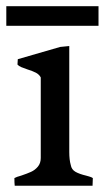

<svg xmlns="http://www.w3.org/2000/svg" viewBox="-23 -592 334 612"><path d="M63.5 -371.1Q51.8 -375 44.4 -378.2Q37.1 -381.3 32.7 -386.2Q32.7 -390.6 33.7 -403.3L168.9 -442.4L197.8 -445.3V-107.4Q197.8 -82.5 202.6 -65.9Q205.1 -51.3 217.8 -44.2Q230.5 -37.1 251.5 -32.2Q252.9 -31.7 261 -29.5Q269 -27.3 272.9 -24.4Q272.9 -16.6 272 0H23.9Q22.9 -8.8 22.9 -24.4Q29.8 -28.3 44.4 -32.2Q63.5 -38.6 75.9 -44.2Q88.4 -49.8 97.7 -60.8Q106.9 -71.8 106.9 -88.4V-345.2Q101.6 -355 91.1 -360.4Q80.6 -365.7 63.5 -371.1ZM-2.9 -572.3H291V-509.8H-2.9Z"/></svg>

Font: Radley
Style: Regular
Weight: 400
Designer: Vernon Adams
Foundry: Vernon Adams
Version: Version 1.003; ttfautohint (v1.6)